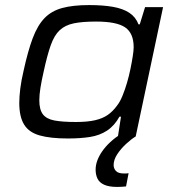

<svg xmlns="http://www.w3.org/2000/svg" viewBox="-20 -538 691 757"><path d="M248 8Q179 8 136.5 -4Q94 -16 75 -47Q56 -78 56 -132Q56 -157 60 -189Q64 -221 73 -259Q90 -337 109 -387.5Q128 -438 155.5 -466.5Q183 -495 225.5 -506.5Q268 -518 331 -518Q386 -518 425.5 -511Q465 -504 490 -487.5Q515 -471 526 -442H531L552 -510H623L515 0H445L457 -78H451Q431 -42 402 -23Q373 -4 335 2Q297 8 248 8ZM279 -57Q325 -57 355 -64Q385 -71 405 -85Q425 -99 441 -121Q453 -136 463 -160.5Q473 -185 481 -212.5Q489 -240 494.5 -267Q500 -294 503.5 -316.5Q507 -339 507 -352Q507 -407 473.5 -430Q440 -453 359 -453Q305 -453 271 -446Q237 -439 215.5 -419Q194 -399 180 -359.5Q166 -320 152 -255Q144 -220 139.5 -192Q135 -164 135 -143Q135 -106 149 -87.5Q163 -69 194.5 -63Q226 -57 279 -57ZM442 199Q410 199 391 190.5Q372 182 364.5 166.5Q357 151 357 131Q357 96 383 58.5Q409 21 458 -11L515 0Q498 10 477 29.5Q456 49 442 70.5Q428 92 428 113Q428 126 437 136Q446 146 469 146Q473 146 476.5 146Q480 146 487 145L477 197Q468 198 459 198.5Q450 199 442 199Z"/></svg>

Font: Saira Expanded
Style: Italic
Weight: 400
Width: 7
Italic angle: -12°
Designer: Hector Gatti with collaboration of the Omnibus-Type team
Foundry: Omnibus-Type
Version: Version 1.101